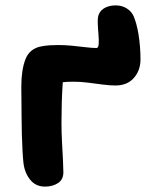

<svg xmlns="http://www.w3.org/2000/svg" viewBox="-20 -682 548 712"><path d="M147 10Q112 10 91.5 -16Q71 -42 67 -78Q65 -95 63.5 -123Q62 -151 61 -184.5Q60 -218 60 -251Q60 -284 59.5 -312.5Q59 -341 59 -360Q59 -423 74.5 -462.5Q90 -502 133 -510Q148 -513 164 -514Q180 -515 195 -515Q220 -515 246.5 -512.5Q273 -510 296.5 -507Q320 -504 338 -504Q345 -504 346 -519.5Q347 -535 345 -556.5Q343 -578 342.5 -598Q342 -618 346 -628Q353 -645 370 -653.5Q387 -662 409 -662Q433 -662 450.5 -650.5Q468 -639 475 -623Q480 -612 485 -594.5Q490 -577 493.5 -555.5Q497 -534 499 -510Q501 -486 501 -462Q501 -421 476.5 -393Q452 -365 408 -365Q387 -365 360.5 -368.5Q334 -372 306.5 -375.5Q279 -379 253 -379Q227 -379 211 -377Q195 -375 181 -371Q167 -367 143 -362L216 -420Q214 -395 212 -364.5Q210 -334 209 -299.5Q208 -265 208 -226Q208 -190 210 -154Q212 -118 213.5 -88.5Q215 -59 215 -43Q215 -16 195 -3Q175 10 147 10Z"/></svg>

Font: Shantell Sans
Style: Bold
Weight: 700
Designer: Stephen Nixon, Anya Danilova, Shantell Martin
Foundry: Arrow Type
Version: Version 1.011;[c5ecc13dd]